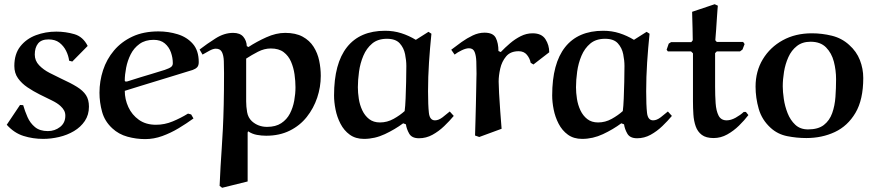

<svg xmlns="http://www.w3.org/2000/svg" viewBox="-20 -644 4148 911"><path d="M396 -426 323 -352 308 -356Q305 -380 293.5 -403Q282 -426 262 -441.5Q242 -457 210 -457Q176 -457 160.5 -437.5Q145 -418 145 -385Q145 -356 165.5 -334.5Q186 -313 215.5 -298Q245 -283 270 -271Q316 -250 345 -232Q374 -214 388 -192.5Q402 -171 402 -138Q402 -99 382.5 -70Q363 -41 331 -22Q299 -3 260.5 6Q222 15 185 15Q136 15 91.5 1Q47 -13 12 -52L75 -146L90 -145Q98 -117 110.5 -88.5Q123 -60 146 -41Q169 -22 207 -22Q240 -22 265 -41.5Q290 -61 290 -95Q290 -109 284 -120Q278 -131 267 -141Q252 -155 225 -168Q198 -181 168 -196Q138 -211 110.5 -229.5Q83 -248 65.5 -272.5Q48 -297 48 -331Q48 -388 76.5 -424Q105 -460 150.5 -477Q196 -494 247 -494Q291 -494 332.5 -482Q374 -470 396 -426Z M872 -105 887 -101 898 -82Q865 -58 827.5 -35.5Q790 -13 750 1.5Q710 16 669 16Q626 16 584.5 4.5Q543 -7 513 -35Q477 -68 464.5 -113Q452 -158 452 -204Q452 -259 469 -311Q486 -363 521 -404.5Q556 -446 608.5 -470.5Q661 -495 732 -495Q779 -495 823 -481.5Q867 -468 895 -436Q923 -404 923 -349Q923 -333 915.5 -325Q908 -317 894 -312Q894 -312 871 -305Q848 -298 811 -286.5Q774 -275 731 -262Q688 -249 646 -236Q604 -223 572 -213Q572 -173 589 -136Q606 -99 639 -75.5Q672 -52 720 -52Q761 -52 799.5 -68Q838 -84 872 -105ZM579 -257Q581 -257 582.5 -257.5Q584 -258 585 -258Q654 -280 697 -292.5Q740 -305 762 -312.5Q784 -320 792 -326.5Q800 -333 800 -344Q800 -370 791 -395.5Q782 -421 762 -438Q742 -455 709 -455Q669 -455 642 -435.5Q615 -416 600 -386Q585 -356 578.5 -322.5Q572 -289 572 -262Q572 -257 579 -257Z M1155 -15V217L1034 247L1022 238Q1024 189 1026.5 146.5Q1029 104 1032 61Q1035 18 1037.5 -32.5Q1040 -83 1041.5 -147.5Q1043 -212 1043 -297Q1043 -328 1042 -354.5Q1041 -381 1033 -397Q1025 -413 1004 -413Q991 -413 973 -403Q955 -393 941 -385L927 -409Q962 -436 1003 -462Q1044 -488 1086 -488Q1119 -488 1134.5 -469.5Q1150 -451 1151 -425L1159 -421Q1197 -446 1243.5 -467Q1290 -488 1333 -488Q1383 -488 1416 -470Q1449 -452 1468 -422Q1487 -392 1494.5 -356Q1502 -320 1502 -284Q1502 -231 1485 -180.5Q1468 -130 1435.5 -89Q1403 -48 1354.5 -24Q1306 0 1243 0Q1221 0 1199 -4Q1177 -8 1157 -21ZM1175 -69Q1205 -42 1247 -42Q1288 -42 1314.5 -59.5Q1341 -77 1355.5 -105Q1370 -133 1376 -166Q1382 -199 1382 -230Q1382 -259 1377.5 -291Q1373 -323 1361 -351Q1349 -379 1326 -396.5Q1303 -414 1265 -414Q1234 -414 1204 -398.5Q1174 -383 1148 -366V-163Q1148 -138 1152.5 -112Q1157 -86 1175 -69Z M1953 -455 2013 -493 2027 -484Q2020 -416 2015.5 -347.5Q2011 -279 2011 -211Q2011 -144 2015 -108.5Q2019 -73 2044 -73Q2061 -73 2080 -87.5Q2099 -102 2114 -115L2133 -94Q2113 -70 2087.5 -45.5Q2062 -21 2032 -4.5Q2002 12 1968 12Q1934 12 1921.5 -10Q1909 -32 1906 -54L1893 -59Q1854 -30 1806 -7.5Q1758 15 1707 15Q1667 15 1639.5 -5Q1612 -25 1595.5 -57Q1579 -89 1572 -124.5Q1565 -160 1565 -191Q1565 -343 1626.5 -420.5Q1688 -498 1807 -498Q1848 -498 1884 -486.5Q1920 -475 1953 -455ZM1900 -117Q1903 -139 1904.5 -176.5Q1906 -214 1907 -255.5Q1908 -297 1908 -331Q1908 -357 1902 -387Q1896 -417 1876.5 -438.5Q1857 -460 1816 -460Q1773 -460 1746 -437.5Q1719 -415 1704 -379.5Q1689 -344 1683.5 -304Q1678 -264 1678 -230Q1678 -204 1682.5 -175Q1687 -146 1699 -120.5Q1711 -95 1731.5 -79Q1752 -63 1783 -63Q1817 -63 1847.5 -80Q1878 -97 1900 -117Z M2360 -33 2254 6 2234 -1Q2235 -31 2236 -69.5Q2237 -108 2238 -147Q2239 -186 2239.5 -219.5Q2240 -253 2240.5 -273.5Q2241 -294 2241 -294Q2241 -324 2240 -352Q2239 -380 2232 -397.5Q2225 -415 2205 -415Q2191 -415 2171 -405.5Q2151 -396 2137 -385L2121 -408Q2144 -426 2170 -444.5Q2196 -463 2223.5 -476Q2251 -489 2279 -489Q2320 -489 2332.5 -464Q2345 -439 2345 -402L2356 -397Q2376 -418 2400 -438.5Q2424 -459 2451 -472.5Q2478 -486 2507 -486Q2550 -486 2568 -458Q2586 -430 2586 -396L2511 -338L2498 -346Q2494 -367 2480 -384Q2466 -401 2441 -401Q2402 -401 2381.5 -376.5Q2361 -352 2353.5 -318.5Q2346 -285 2346 -257Q2346 -241 2348 -202Q2350 -163 2353.5 -117Q2357 -71 2360 -33Z M2988 -455 3048 -493 3062 -484Q3055 -416 3050.5 -347.5Q3046 -279 3046 -211Q3046 -144 3050 -108.5Q3054 -73 3079 -73Q3096 -73 3115 -87.5Q3134 -102 3149 -115L3168 -94Q3148 -70 3122.5 -45.5Q3097 -21 3067 -4.5Q3037 12 3003 12Q2969 12 2956.5 -10Q2944 -32 2941 -54L2928 -59Q2889 -30 2841 -7.5Q2793 15 2742 15Q2702 15 2674.5 -5Q2647 -25 2630.5 -57Q2614 -89 2607 -124.5Q2600 -160 2600 -191Q2600 -343 2661.5 -420.5Q2723 -498 2842 -498Q2883 -498 2919 -486.5Q2955 -475 2988 -455ZM2935 -117Q2938 -139 2939.5 -176.5Q2941 -214 2942 -255.5Q2943 -297 2943 -331Q2943 -357 2937 -387Q2931 -417 2911.5 -438.5Q2892 -460 2851 -460Q2808 -460 2781 -437.5Q2754 -415 2739 -379.5Q2724 -344 2718.5 -304Q2713 -264 2713 -230Q2713 -204 2717.5 -175Q2722 -146 2734 -120.5Q2746 -95 2766.5 -79Q2787 -63 2818 -63Q2852 -63 2882.5 -80Q2913 -97 2935 -117Z M3264 -588 3371 -624 3386 -617Q3386 -617 3384.5 -600Q3383 -583 3381.5 -557.5Q3380 -532 3378 -504Q3376 -476 3374 -453L3381 -445H3506L3513 -435L3503 -409L3491 -400H3381L3373 -392V-233Q3373 -191 3375.5 -154.5Q3378 -118 3389.5 -95.5Q3401 -73 3428 -73Q3448 -73 3470.5 -85.5Q3493 -98 3509 -113H3519L3531 -98Q3512 -73 3486.5 -48Q3461 -23 3430.5 -6Q3400 11 3366 11Q3330 11 3310 -4Q3290 -19 3281 -44.5Q3272 -70 3270 -101Q3268 -132 3268 -163V-391L3259 -400H3149L3143 -408L3153 -437L3164 -444H3260L3267 -453Q3267 -479 3266 -510.5Q3265 -542 3264.5 -565Q3264 -588 3264 -588Z M3637 -37Q3595 -75 3580 -127.5Q3565 -180 3565 -233Q3565 -306 3599.5 -363Q3634 -420 3694 -453Q3754 -486 3832 -486Q3880 -486 3927 -474.5Q3974 -463 4009 -431Q4044 -400 4060 -359Q4076 -318 4076 -274Q4076 -171 4039 -108.5Q4002 -46 3941 -17.5Q3880 11 3806 11Q3760 11 3715 2Q3670 -7 3637 -37ZM3826 -446Q3787 -446 3761 -425.5Q3735 -405 3720.5 -372.5Q3706 -340 3700 -303.5Q3694 -267 3694 -234Q3694 -209 3699 -174.5Q3704 -140 3717 -107Q3730 -74 3753.5 -52Q3777 -30 3814 -30Q3862 -30 3889 -51Q3916 -72 3928.5 -107Q3941 -142 3944 -184Q3947 -226 3947 -268Q3947 -311 3936.5 -351.5Q3926 -392 3899.5 -419Q3873 -446 3826 -446Z"/></svg>

Font: Aref Ruqaa Ink
Style: Bold
Weight: 700
Designer: Abdullah Aref
Version: Version 1.005